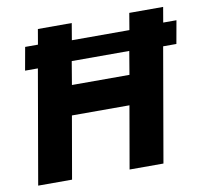

<svg xmlns="http://www.w3.org/2000/svg" viewBox="-78 -785 933 871"><g transform="rotate(-10 388.5 -350.0)"><path d="M572 -700 559 -623H294L307 -700H151L139 -630H80L61 -524H120L29 0H185L235 -287H500L450 0H606L697 -524H758L777 -630H716L728 -700ZM259 -423 277 -530H542L524 -423Z"/></g></svg>

Font: Fixel Display
Style: Bold Italic
Weight: 700
Italic angle: -10°
Designer: AlfaBravo + MacPaw
Foundry: Kyrylo Tkachov, Marchela Mozhyna, Serhii Makarenko, Maria Weinstein, Zakhar Kryvoshyya
Version: Version 1.210;Glyphs 3.2 (3217)